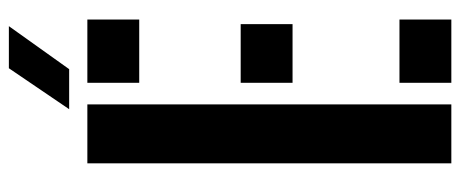

<svg xmlns="http://www.w3.org/2000/svg" viewBox="-315 -697 1012 422"><g transform="rotate(-90 191.0 -486.0)"><path d="M43 0V-800H172.5V0ZM220 -686V-800H359V-686ZM220 -349V-463H349V-349ZM220 0V-114H359V0ZM162 -840 252 -972.5H344.5L250 -840Z"/></g></svg>

Font: Big Shoulders Stencil Display ExtraBold
Style: Regular
Weight: 800
Designer: Patric King
Foundry: XO Type Co
Version: Version 1.000